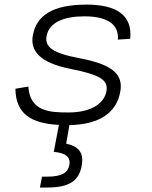

<svg xmlns="http://www.w3.org/2000/svg" viewBox="-20 -532 660 834"><path d="M357 -512C206 -512 139 -463.5 123 -380C109 -309.5 156.5 -258.5 285.5 -233C415.5 -207 452 -184.5 442 -134.5C433 -86.5 382 -43.5 277.5 -43.5C199 -43.5 110.5 -46 103 -156L47 -146.5C48 -35.5 118 4.5 236 10.5L213.5 127.5C263 132.5 288 148 281 185.5C275 216.5 252 235.5 182 235.5H162.5L153.5 282.5H185.5C285.5 282.5 323 250 334.5 190C346.5 129.5 319.5 103.5 267.5 92L281.5 11.5C415.5 8.5 485 -44 502 -131C516.5 -204.5 476 -251 326 -279C206.5 -301.5 173.5 -328.5 182.5 -376.5C194 -435 257.5 -461 346.5 -461C445 -461 497.5 -427 492 -360L545.5 -363.5C556.5 -467 483.5 -512 357 -512Z"/></svg>

Font: Monaspace Neon ExtraLight
Style: Italic
Weight: 200
Italic angle: -11°
Designer: Riley Cran & the Lettermatic Team
Foundry: Lettermatic
Version: Version 1.200 (Monaspace Neon)